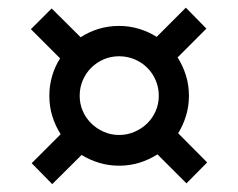

<svg xmlns="http://www.w3.org/2000/svg" viewBox="-20 -586 620 500"><path d="M187.5 -336.5Q187.5 -315.5 195.5 -297Q203.5 -278.5 217.5 -264.8Q231.5 -251 250.2 -242.8Q269 -234.5 290 -234.5Q311.5 -234.5 330.5 -242.8Q349.5 -251 363.5 -264.8Q377.5 -278.5 385.5 -297Q393.5 -315.5 393.5 -336.5Q393.5 -358 385.5 -376.8Q377.5 -395.5 363.5 -409.5Q349.5 -423.5 330.5 -431.5Q311.5 -439.5 290 -439.5Q269 -439.5 250.2 -431.5Q231.5 -423.5 217.5 -409.5Q203.5 -395.5 195.5 -376.8Q187.5 -358 187.5 -336.5ZM465.5 -108.5 390 -184Q368 -170 343 -162.2Q318 -154.5 290 -154.5Q263 -154.5 238.2 -162Q213.5 -169.5 192.5 -182.5L116 -106.5L62.5 -161L138 -236.5Q124 -258.5 116.2 -283.5Q108.5 -308.5 108.5 -336.5Q108.5 -363.5 115.8 -388.2Q123 -413 136.5 -434L60.5 -510L114.5 -564L190 -489Q211.5 -503 236.8 -510.8Q262 -518.5 290 -518.5Q317 -518.5 341.8 -511Q366.5 -503.5 388 -490L464 -566L517.5 -511.5L442.5 -436.5Q456.5 -414.5 464.2 -389.5Q472 -364.5 472 -336.5Q472 -309.5 464.5 -284.8Q457 -260 444 -239L519.5 -163Z"/></svg>

Font: Lato SemiBold
Style: Regular
Weight: 600
Designer: Lukasz Dziedzic with Adam Twardoch and Botio Nikoltchev
Foundry: tyPoland Lukasz Dziedzic
Version: Version 2.015; 2015-08-06; http://www.latofonts.com/